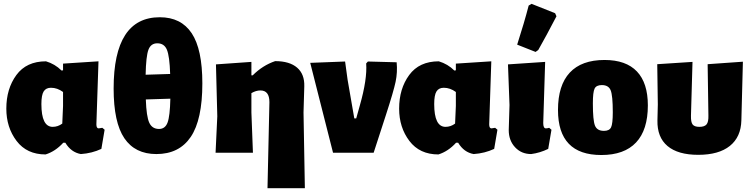

<svg xmlns="http://www.w3.org/2000/svg" viewBox="-20 -797 3928 1002"><path d="M218 9Q120 9 66.5 -61.5Q13 -132 13 -230Q13 -334 65.5 -405.5Q118 -477 220 -477Q267 -463 301 -429L309 -430V-465L494 -477L483 -148Q483 -127 495 -127Q496 -127 514 -130L526 -120L509 -20Q460 3 402 7Q351 -2 321 -52H310Q269 -7 218 9ZM196 -254Q196 -135 255 -135Q282 -135 305 -152L309 -244V-317Q279 -339 246 -339Q220 -339 208 -320Q196 -301 196 -254Z M796 7Q685 7 629 -75.5Q573 -158 573 -335Q573 -707 814 -707Q925 -707 980.5 -623.5Q1036 -540 1036 -362Q1036 -172 975.5 -82.5Q915 7 796 7ZM801 -571Q767 -571 754.5 -537Q742 -503 740 -407L868 -411Q865 -504 851 -537.5Q837 -571 801 -571ZM810 -124Q842 -124 854.5 -157.5Q867 -191 869 -282L741 -278Q744 -189 759 -156.5Q774 -124 810 -124Z M1292 -474V-404H1299Q1351 -456 1416 -478Q1491 -478 1530.5 -444Q1570 -410 1568 -346L1564 -210L1571 185H1376L1386 -264Q1386 -325 1339 -325Q1316 -325 1292 -311V-210L1300 0H1105L1114 -190L1107 -461Z M2050 -472Q2055 -420 2044.5 -370Q2034 -320 1994 -197L1930 0H1718L1599 -469L1781 -476L1794 -381L1829 -179H1839L1858 -247Q1897 -384 1891 -466L1900 -476Z M2268 9Q2170 9 2116.5 -61.5Q2063 -132 2063 -230Q2063 -334 2115.5 -405.5Q2168 -477 2270 -477Q2317 -463 2351 -429L2359 -430V-465L2544 -477L2533 -148Q2533 -127 2545 -127Q2546 -127 2564 -130L2576 -120L2559 -20Q2510 3 2452 7Q2401 -2 2371 -52H2360Q2319 -7 2268 9ZM2246 -254Q2246 -135 2305 -135Q2332 -135 2355 -152L2359 -244V-317Q2329 -339 2296 -339Q2270 -339 2258 -320Q2246 -301 2246 -254Z M2739 -768 2754 -777 2877 -728 2884 -712Q2830 -608 2789 -536L2775 -526L2679 -564Q2716 -679 2739 -768ZM2752 7Q2701 7 2668 -28.5Q2635 -64 2635 -118L2639 -249L2631 -461L2825 -474L2815 -155Q2815 -127 2829 -127Q2836 -127 2846 -130L2858 -120L2841 -20Q2798 1 2752 7Z M3135 -484Q3247 -484 3304 -424Q3361 -364 3361 -247Q3361 -119 3299.5 -53.5Q3238 12 3118 12Q2892 12 2892 -223Q2892 -352 2953.5 -418Q3015 -484 3135 -484ZM3121 -353Q3092 -353 3083 -334.5Q3074 -316 3074 -257Q3074 -169 3085 -141.5Q3096 -114 3132 -114Q3160 -114 3169 -132.5Q3178 -151 3178 -211Q3178 -298 3167 -325.5Q3156 -353 3121 -353Z M3624 11Q3518 11 3463.5 -35Q3409 -81 3411 -169L3413 -252L3410 -462L3594 -474L3586 -194Q3585 -160 3594.5 -147.5Q3604 -135 3630 -135Q3657 -135 3667.5 -148Q3678 -161 3677 -194L3673 -462L3857 -475L3849 -169Q3847 -82 3789 -35.5Q3731 11 3624 11Z"/></svg>

Font: Alegreya Sans SC Black
Style: Regular
Weight: 900
Designer: Juan Pablo del Peral
Foundry: Huerta Tipografica
Version: Version 2.007